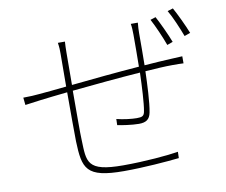

<svg xmlns="http://www.w3.org/2000/svg" viewBox="-84 -882 1167 992"><g transform="rotate(-10 500.0 -386.0)"><path d="M852 -608C836 -650 805 -716 787 -749L759 -740C778 -705 807 -639 822 -597ZM655 -737C658 -722 659 -699 659 -680C659 -636 659 -567 658 -512C539 -503 407 -490 301 -479L302 -648C302 -667 303 -693 304 -706H267C271 -680 271 -667 271 -648L270 -476C208 -470 156 -464 125 -462C104 -460 76 -458 42 -458L46 -419C74 -423 98 -426 128 -430C161 -434 211 -440 270 -446C270 -342 270 -230 271 -188C276 -45 289 6 489 6C594 6 714 -4 779 -11L780 -44C726 -35 607 -24 490 -24C298 -24 305 -75 301 -190C299 -223 300 -337 300 -449C410 -460 545 -473 658 -481C656 -410 651 -318 644 -282C640 -256 630 -252 601 -252C575 -252 532 -257 496 -266L495 -234C514 -230 569 -221 607 -221C645 -221 664 -234 671 -269C681 -319 685 -419 687 -483C743 -487 792 -490 829 -490C852 -490 875 -490 888 -489V-526C871 -525 853 -524 829 -523C787 -521 739 -518 688 -514C689 -564 689 -632 689 -680C689 -697 690 -720 692 -737ZM854 -769C875 -734 901 -672 918 -627L949 -638C932 -681 902 -744 883 -778Z"/></g></svg>

Font: Noto Sans CJK Thin
Style: Regular
Weight: 100
Designer: Ryoko NISHIZUKA (kana & ideographs); Paul D. Hunt (Latin, Greek & Cyrillic); Wenlong ZHANG (bopomofo); Sandoll Communica
Foundry: Adobe Systems Incorporated
Version: Version 1.000;PS 1;hotconv 1.0.78;makeotf.lib2.5.61930